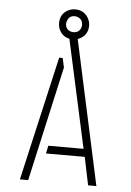

<svg xmlns="http://www.w3.org/2000/svg" viewBox="-56 -859 617 901"><g transform="rotate(5 252.0 -408.5)"><path d="M72.3 0 206.1 -585H222.7L232.4 -541L111.3 0ZM183.6 -131.8 191.4 -168.9H357.4L246.1 -677.7Q209 -685.5 195.3 -722.7Q191.4 -735.4 191.4 -747.1Q191.4 -790 228.5 -809.6Q245.1 -817.4 261.7 -817.4Q303.7 -817.4 324.2 -781.2Q333 -764.6 333 -747.1Q333 -704.1 295.9 -684.6Q290 -681.6 285.2 -679.7L432.6 0H393.6L366.2 -131.8ZM224.6 -747.1Q224.6 -720.7 249 -711.9Q255.9 -710 261.7 -710Q289.1 -710 297.9 -735.4Q299.8 -741.2 299.8 -747.1Q299.8 -774.4 274.4 -783.2Q268.6 -785.2 261.7 -785.2Q236.3 -785.2 227.5 -760.7Q224.6 -753.9 224.6 -747.1Z"/></g></svg>

Font: Post No Bills Colombo
Style: Light
Weight: 400
Designer: Kosala Senevirathne, Siva Puranthara, Lasantha Premarathna, Tharique Azeez
Foundry: Mooniak
Version: Version 1.220 ; ttfautohint (v1.5)